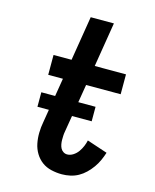

<svg xmlns="http://www.w3.org/2000/svg" viewBox="-112 -812 724 896"><g transform="rotate(15 250.0 -363.5)"><path d="M273 8Q247 8 221.5 2Q196 -4 176.5 -18.5Q157 -33 144 -54.5Q131 -76 126 -101Q121 -126 121.5 -152.5Q122 -179 127 -205L163 -424H92V-520H179L214 -735H326L291 -520H442V-424H275L236 -189Q234 -179 233.5 -168.5Q233 -158 233 -147.5Q233 -137 235 -126.5Q237 -116 241.5 -107.5Q246 -99 254.5 -93.5Q263 -88 273 -88Q288 -88 302 -97Q316 -106 325.5 -119.5Q335 -133 341 -147.5Q347 -162 350 -176L449 -143Q443 -124 434.5 -105Q426 -86 413.5 -68.5Q401 -51 385.5 -36Q370 -21 352 -11Q334 -1 313.5 3.5Q293 8 273 8ZM82 -267V-337H344V-267Z"/></g></svg>

Font: Iosevka SS18
Style: Bold Italic
Weight: 700
Italic angle: -9°
Monospace: yes
Designer: Belleve Invis
Foundry: Belleve Invis
Version: Version 25.1.1; ttfautohint (v1.8.4)